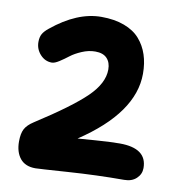

<svg xmlns="http://www.w3.org/2000/svg" viewBox="-87 -880 874 954"><g transform="rotate(10 350.0 -403.0)"><path d="M154.8 -3.9Q103.5 -3.9 77.6 -35.9Q51.8 -67.9 51.8 -121.1Q51.8 -161.1 63.7 -184.1Q75.7 -207 106.9 -227.1Q282.2 -339.8 354.5 -410.2Q426.8 -480.5 426.8 -549.8Q426.8 -585.4 407.2 -606.2Q387.7 -627 348.1 -627Q314.5 -627 280.8 -612.5Q247.1 -598.1 225.1 -581.1Q203.1 -564 180.7 -549.6Q158.2 -535.2 144 -535.2Q109.9 -535.2 85.4 -562Q61 -588.9 61 -625Q61 -648.9 69.6 -664.8Q78.1 -680.7 100.1 -698.2Q226.6 -801.8 348.1 -801.8Q414.6 -801.8 464.1 -783.2Q513.7 -764.6 542.7 -731.2Q571.8 -697.8 585.9 -654.8Q600.1 -611.8 600.1 -559.1Q600.1 -361.3 335.9 -186Q347.7 -186.5 422.1 -192.4Q496.6 -198.2 546.9 -198.2Q684.1 -198.2 684.1 -98.1Q684.1 -67.4 661.1 -45.7Q638.2 -23.9 599.1 -23.9Q462.4 -23.9 316.4 -13.9Q170.4 -3.9 154.8 -3.9Z"/></g></svg>

Font: Shantell Sans Irregular Bouncy
Style: Regular
Weight: 800
Designer: Stephen Nixon, Anya Danilova, Shantell Martin
Foundry: Arrow Type
Version: Version 1.006;[9816181b4]